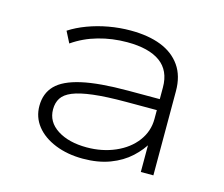

<svg xmlns="http://www.w3.org/2000/svg" viewBox="-78 -598 827 709"><g transform="rotate(15 335.5 -243.5)"><path d="M291 8Q232 8 185 -11Q138 -30 112 -63Q86 -96 86 -139Q86 -187 115.5 -217.5Q145 -248 211.5 -263Q278 -278 389 -278H524V-236H392Q316 -236 266.5 -230Q217 -224 189 -212.5Q161 -201 149.5 -183Q138 -165 138 -140Q138 -92 181.5 -64Q225 -36 294 -36Q353 -36 402.5 -57.5Q452 -79 480.5 -117Q509 -155 509 -202V-323Q509 -387 465.5 -418.5Q422 -450 339 -450Q282 -450 229 -435Q176 -420 133 -390L111 -433Q140 -452 177.5 -466Q215 -480 256.5 -487.5Q298 -495 340 -495Q408 -495 456.5 -476Q505 -457 532 -418.5Q559 -380 559 -322V0H511V-116L520 -117Q502 -84 470.5 -55Q439 -26 394 -9Q349 8 291 8Z"/></g></svg>

Font: Nunito Sans 10pt Expanded ExtraLight
Style: Regular
Weight: 250
Width: 7
Designer: Vernon Adams
Foundry: Vernon Adams
Version: Version 3.101;gftools[0.9.27]